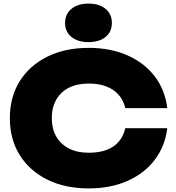

<svg xmlns="http://www.w3.org/2000/svg" viewBox="-20 -1034 982 1071"><path d="M913 -319Q901 -219 843.5 -143Q786 -67 691.5 -25Q597 17 475 17Q343 17 244 -32Q145 -81 90 -169Q35 -257 35 -375Q35 -493 90 -581Q145 -669 244 -718Q343 -767 475 -767Q597 -767 691.5 -725Q786 -683 843.5 -607.5Q901 -532 913 -431H679Q669 -474 642.5 -504.5Q616 -535 574 -551.5Q532 -568 475 -568Q411 -568 365 -545Q319 -522 294 -478.5Q269 -435 269 -375Q269 -315 294 -272Q319 -229 365 -205.5Q411 -182 475 -182Q532 -182 574 -197.5Q616 -213 642.5 -244Q669 -275 679 -319ZM473 -799Q415 -799 379 -827.5Q343 -856 343 -906Q343 -956 379 -985Q415 -1014 473 -1014Q533 -1014 568.5 -985Q604 -956 604 -906Q604 -856 568.5 -827.5Q533 -799 473 -799Z"/></svg>

Font: Unbounded ExtraBold
Style: Regular
Weight: 800
Designer: Luke Prowse, Jean-Baptiste Morizot, Fátima Lázaro, Florian Runge
Foundry: NaN
Version: Version 1.701;gftools[0.9.28.dev5+ged2979d]